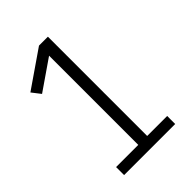

<svg xmlns="http://www.w3.org/2000/svg" viewBox="-215 -832 930 930"><g transform="rotate(-45 250.0 -367.5)"><path d="M75 0V-55H227V-666L72 -559L37 -604L227 -735H288V-55H425V0Z"/></g></svg>

Font: Iosevka Slab Light
Style: Regular
Weight: 300
Monospace: yes
Designer: Belleve Invis
Foundry: Belleve Invis
Version: Version 11.1.0; ttfautohint (v1.8.3)